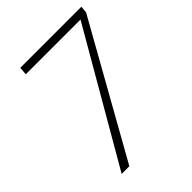

<svg xmlns="http://www.w3.org/2000/svg" viewBox="-179 -701 795 795"><g transform="rotate(-45 218.0 -304.0)"><path d="M65 0 396.5 -572.5H76L79 -607.5H436.5L434 -577.5L110 0Z"/></g></svg>

Font: Karla ExtraLight
Style: Italic
Weight: 250
Italic angle: -8°
Designer: Jonathan Pinhorn
Version: Version 2.004;gftools[0.9.33]